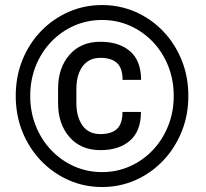

<svg xmlns="http://www.w3.org/2000/svg" viewBox="-20 -741 826 771"><path d="M471.8 -291.4H546Q546 -214.7 502.1 -176.4Q458.3 -138.1 383 -138.1Q304.8 -138.1 259 -190.6Q213.2 -243.1 213.2 -327.1V-384.4Q213.2 -468.4 259 -520.8Q304.8 -573.3 383 -573.3Q458.3 -573.3 502.4 -535.1Q546.5 -496.9 546.5 -420.2H472.3Q472.3 -467.6 449.6 -488.2Q426.9 -508.8 383 -508.8Q351.4 -508.8 330 -493Q308.6 -477.2 297.7 -449.2Q286.7 -421.2 286.7 -384.9V-327.1Q286.7 -272 311.1 -237.3Q335.5 -202.6 383 -202.6Q427.1 -202.6 449.4 -223Q471.8 -243.5 471.8 -291.4ZM101.4 -355.8Q101.4 -291.3 123.7 -235.6Q145.9 -179.8 185.7 -138.1Q225.4 -96.4 277.7 -73.2Q330.1 -49.9 389.8 -49.9Q449.5 -49.9 501.7 -73.2Q553.9 -96.4 593.4 -138.1Q633 -179.8 655.3 -235.6Q677.6 -291.3 677.6 -355.8Q677.6 -420.8 655.3 -476.3Q633 -531.8 593.4 -573.3Q553.7 -614.7 501.6 -637.8Q449.5 -660.8 389.8 -660.8Q330.2 -660.8 277.9 -637.8Q225.5 -614.8 185.7 -573.3Q146 -531.8 123.7 -476.3Q101.4 -420.8 101.4 -355.8ZM43.2 -356Q43.2 -433.6 70 -500Q96.9 -566.4 144.7 -616Q192.6 -665.5 255.3 -693.1Q318.1 -720.7 389.8 -720.7Q461.6 -720.7 524.4 -693.1Q587.1 -665.5 634.7 -616Q682.3 -566.4 709.3 -500Q736.3 -433.6 736.3 -356Q736.3 -278.3 709.3 -211.9Q682.3 -145.5 634.7 -95.6Q587.1 -45.7 524.4 -17.9Q461.6 10 389.8 10Q318.1 10 255.3 -17.9Q192.6 -45.7 144.7 -95.6Q96.9 -145.5 70 -211.9Q43.2 -278.3 43.2 -356Z"/></svg>

Font: Vazirmatn
Style: Regular
Weight: 400
Designer: Saber Rastikerdar
Foundry: Saber Rastikerdar
Version: Version 33.003;September 2, 2022;FontCreator 14.0.0.2862 64-